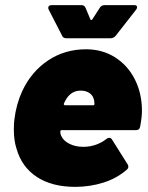

<svg xmlns="http://www.w3.org/2000/svg" viewBox="-20 -720 575 748"><path d="M526 -227Q524 -213 510 -213H221Q215 -213 215 -208Q215 -196 220 -188Q228 -171 251 -159.5Q274 -148 305 -148Q331 -148 354.5 -156.5Q378 -165 395 -179Q400 -183 406 -183Q412 -183 416 -177L477 -80Q480 -76 480 -71Q480 -64 474 -59Q435 -25 382.5 -8.5Q330 8 273 8Q182 8 123 -31Q64 -70 44 -142Q34 -173 34 -215Q34 -241 36 -254Q43 -314 67 -366Q103 -442 168 -485Q233 -528 315 -528Q379 -528 428.5 -496.5Q478 -465 505.5 -410.5Q533 -356 533 -288Q533 -264 526 -227ZM234 -327 229 -317Q227 -310 234 -310H343Q348 -310 348 -315L347 -327Q344 -346 330 -356.5Q316 -367 294 -367Q255 -367 234 -327ZM168 -690Q168 -700 182 -700H297Q309 -700 313 -690L332 -645Q333 -642 335.5 -642Q338 -642 340 -645L369 -690Q375 -700 388 -700H503Q514 -700 514 -692Q514 -687 510 -682L431 -581Q423 -571 411 -571H238Q226 -571 222 -581L170 -682Q168 -685 168 -690Z"/></svg>

Font: Barlow Black
Style: Italic
Weight: 900
Italic angle: -7°
Designer: Jeremy Tribby
Foundry: Tribby Type
Version: Version 1.408